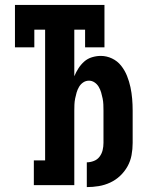

<svg xmlns="http://www.w3.org/2000/svg" viewBox="-20 -755 640 783"><path d="M334 8V-93Q348 -93 362.5 -98.5Q377 -104 386 -116Q395 -128 398.5 -142.5Q402 -157 402 -172V-304Q402 -316 401.5 -328.5Q401 -341 398.5 -353.5Q396 -366 392.5 -378Q389 -390 382.5 -401Q376 -412 365.5 -419Q355 -426 343 -426Q330 -426 319.5 -419Q309 -412 302.5 -401Q296 -390 292.5 -378Q289 -366 286.5 -353.5Q284 -341 283.5 -328.5Q283 -316 283 -304V0H118V-101H164V-634H120V-562H41V-735H406V-562H327V-634H283V-444Q290 -461 300 -476.5Q310 -492 323.5 -504Q337 -516 355 -521.5Q373 -527 391 -527Q415 -527 437 -516.5Q459 -506 474 -487Q489 -468 498 -445.5Q507 -423 512 -399.5Q517 -376 519 -352Q521 -328 521 -304V-172Q521 -147 516.5 -122.5Q512 -98 500 -76.5Q488 -55 470 -38Q452 -21 429.5 -10.5Q407 0 382.5 4Q358 8 334 8Z"/></svg>

Font: Iosevka Etoile
Style: Bold
Weight: 700
Designer: Belleve Invis
Foundry: Belleve Invis
Version: Version 28.1.0; ttfautohint (v1.8.4)